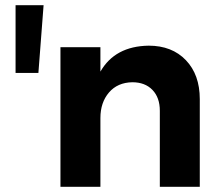

<svg xmlns="http://www.w3.org/2000/svg" viewBox="-20 -720 849 740"><path d="M40 -700H148L128 -439H40ZM750 -338V0H596V-293Q596 -344 567.5 -373.5Q539 -403 490 -403Q433 -402 400 -363.5Q367 -325 367 -265V0H213V-538H367V-444Q423 -542 553 -544Q643 -544 696.5 -488Q750 -432 750 -338Z"/></svg>

Font: Montserrat SemiBold
Style: Regular
Weight: 600
Designer: Julieta Ulanovsky
Foundry: Julieta Ulanovsky
Version: Version 6.001